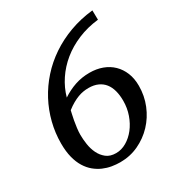

<svg xmlns="http://www.w3.org/2000/svg" viewBox="-173 -834 903 967"><g transform="rotate(-30 278.0 -350.5)"><path d="M413.1 -245.1Q413.1 -277.8 406 -304.2Q398.9 -330.6 384.3 -349.1Q369.6 -367.7 346.9 -377.9Q324.2 -388.2 293 -388.2Q277.8 -388.2 262.7 -385.7Q247.6 -383.3 231.4 -377.2Q215.3 -371.1 197.5 -361.1Q179.7 -351.1 160.2 -335.9Q159.2 -331.1 155.8 -316.7Q152.3 -302.2 148.9 -283.2Q145.5 -264.2 142.8 -243.2Q140.1 -222.2 140.1 -204.1Q140.1 -178.7 144.5 -148.9Q148.9 -119.1 161.1 -93.8Q173.3 -68.4 194.8 -51.3Q216.3 -34.2 251 -34.2Q282.2 -34.2 311.5 -51.3Q340.8 -68.4 363.5 -97.4Q386.2 -126.5 399.7 -164.8Q413.1 -203.1 413.1 -245.1ZM519 -271Q519 -212.9 497.8 -160.9Q476.6 -108.9 439.5 -69.6Q402.3 -30.3 352.8 -7.1Q303.2 16.1 246.1 16.1Q222.7 16.1 197.8 12Q172.9 7.8 149.2 -2.4Q125.5 -12.7 104.7 -29.8Q84 -46.9 68.1 -72.5Q52.2 -98.1 43.2 -133.3Q34.2 -168.5 34.2 -214.8Q34.2 -275.9 49.1 -334.7Q64 -393.6 92.3 -446.8Q120.6 -500 161.6 -545.9Q202.6 -591.8 255.1 -627.2Q307.6 -662.6 370.6 -685.8Q433.6 -709 505.9 -716.8L506.8 -662.1Q441.9 -654.8 387.2 -631.8Q332.5 -608.9 290 -574.2Q247.6 -539.6 218 -495.1Q188.5 -450.7 174.8 -400.9Q211.4 -425.3 251 -438.7Q290.5 -452.1 335.9 -452.1Q376 -452.1 409.7 -439.7Q443.4 -427.2 467.5 -403.8Q491.7 -380.4 505.4 -346.9Q519 -313.5 519 -271Z"/></g></svg>

Font: Charis SIL Afr
Style: Italic
Weight: 400
Italic angle: -11°
Foundry: SIL International
Version: Version 5.000